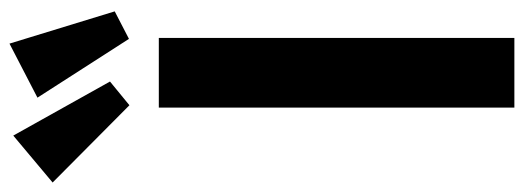

<svg xmlns="http://www.w3.org/2000/svg" viewBox="-460 -735 1105 405"><g transform="rotate(-90 92.5 -532.5)"><path d="M68 0V-750H215V0ZM213 -813 89 -1006 203 -1065 271 -843ZM73 -812 -90 -974 9 -1057 123 -853Z"/></g></svg>

Font: Freeman
Style: Regular
Weight: 400
Designer: Vernon Adams, Aoife Mooney, Rodrigo Fuenzalida
Foundry: Rodrigo Fuenzalida
Version: Version 1.000; ttfautohint (v1.8.4.7-5d5b)